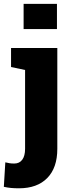

<svg xmlns="http://www.w3.org/2000/svg" viewBox="-34 -782 370 1015"><path d="M90.8 -628.4V-761.7H267.1V-628.4ZM66.4 213.4Q43.5 213.4 24.9 211.7Q6.3 210 -13.7 205.6L-5.9 76.2Q6.8 79.1 16.4 80.8Q25.9 82.5 41.5 82.5Q68.8 82.5 83.7 62.3Q98.6 42 98.6 4.9V-412.1L24.4 -427.7V-528.3H269V4.9Q269 105 215.8 159.2Q162.6 213.4 66.4 213.4Z"/></svg>

Font: Suwannaphum Black
Style: Regular
Weight: 900
Designer: Danh Hong
Version: Version 8.002; ttfautohint (v1.8.3)